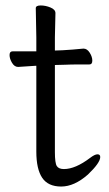

<svg xmlns="http://www.w3.org/2000/svg" viewBox="-20 -665 400 703"><path d="M302 -26Q252 18 204 18Q156 18 134.5 -14Q113 -46 113 -110V-424H108Q107 -424 47 -420H46Q33 -420 24 -435Q15 -450 15 -463.5Q15 -477 26 -477H113V-528L111 -635Q111 -645 129 -645Q147 -645 165 -637.5Q183 -630 183 -617L181 -528V-480L209 -481Q245 -483 285 -487H286Q299 -487 308.5 -472Q318 -457 318 -443Q318 -429 307 -429H268Q240 -429 220 -428L181 -427V-108Q181 -68 188 -57Q195 -46 214 -46Q256 -46 310 -87Q327 -100 337 -100Q347 -100 347 -90Q347 -69 302 -26Z"/></svg>

Font: LXGW WenKai TC
Style: Regular
Weight: 400
Designer: LXGW / Fontworks Inc.
Foundry: LXGW / Fontworks Inc.
Version: Version 1.330